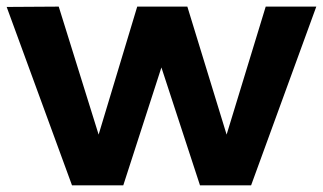

<svg xmlns="http://www.w3.org/2000/svg" viewBox="-23 -558 972 578"><path d="M-2.9 -537.1 153.8 -538.1 273.9 -152.8 390.1 -538.1H541L659.2 -152.8L776.9 -538.1H929.2L732.9 0H579.1L462.9 -355L348.1 0H193.8Z"/></svg>

Font: Montserrat-SemiBold
Style: Regular
Weight: 600
Designer: Julieta Ulanovsky
Foundry: Julieta Ulanovsky
Version: Version 6.001